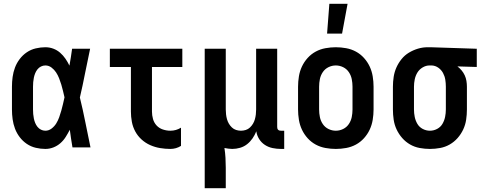

<svg xmlns="http://www.w3.org/2000/svg" viewBox="-20 -777 2540 1012"><path d="M219 8Q194 8 168.5 2Q143 -4 121.5 -18.5Q100 -33 84 -54Q68 -75 59 -99Q50 -123 46.5 -148.5Q43 -174 43 -200V-320Q43 -346 46.5 -371.5Q50 -397 59 -421Q68 -445 84 -466Q100 -487 121.5 -501.5Q143 -516 168.5 -522Q194 -528 219 -528Q241 -528 261 -520.5Q281 -513 297 -499Q313 -485 325 -467.5Q337 -450 346 -431Q350 -453 353.5 -475.5Q357 -498 360 -520H455Q441 -456 428.5 -391.5Q416 -327 401 -263Q417 -198 430 -132Q443 -66 457 0H362Q358 -23 354.5 -46.5Q351 -70 348 -93Q338 -74 326.5 -55.5Q315 -37 298.5 -22.5Q282 -8 261.5 0Q241 8 219 8ZM219 -88Q237 -88 252 -99.5Q267 -111 276.5 -126.5Q286 -142 292 -159Q298 -176 303 -193.5Q308 -211 312 -228.5Q316 -246 320 -264Q316 -281 312 -298Q308 -315 303 -331.5Q298 -348 291.5 -364.5Q285 -381 275.5 -395.5Q266 -410 251.5 -421Q237 -432 219 -432Q207 -432 196 -426.5Q185 -421 177.5 -411.5Q170 -402 165.5 -391Q161 -380 158.5 -368Q156 -356 155 -344Q154 -332 154 -320V-200Q154 -188 155 -176Q156 -164 158.5 -152Q161 -140 165.5 -129Q170 -118 177.5 -108.5Q185 -99 196 -93.5Q207 -88 219 -88Z M878 8Q851 8 824 3.5Q797 -1 772 -12Q747 -23 726.5 -41.5Q706 -60 693 -84Q680 -108 675 -135Q670 -162 670 -189V-424H559V-520H941V-424H781V-189Q781 -169 786.5 -149.5Q792 -130 805.5 -115.5Q819 -101 838.5 -94.5Q858 -88 878 -88Q893 -88 907 -92Q921 -96 934 -104V-8Q921 0 907 4Q893 8 878 8Z M1059 215V-520H1170V-200Q1170 -187 1171.5 -174Q1173 -161 1176.5 -148.5Q1180 -136 1186.5 -125Q1193 -114 1202.5 -105Q1212 -96 1224.5 -92Q1237 -88 1250 -88Q1263 -88 1275.5 -92Q1288 -96 1297.5 -105Q1307 -114 1313.5 -125Q1320 -136 1323.5 -148.5Q1327 -161 1328.5 -174Q1330 -187 1330 -200V-520H1441V-108Q1441 -104 1442 -100Q1443 -96 1446 -93Q1449 -90 1453 -89Q1457 -88 1461 -88H1478V8H1461Q1439 8 1417 3.5Q1395 -1 1376.5 -13Q1358 -25 1346 -44Q1334 -63 1331 -85Q1323 -65 1311 -47.5Q1299 -30 1282.5 -17Q1266 -4 1245.5 2Q1225 8 1204 8Q1194 8 1183.5 6.5Q1173 5 1163 3Q1167 29 1168.5 55Q1170 81 1170 107V215Z M1750 8Q1723 8 1695.5 3Q1668 -2 1644 -15Q1620 -28 1601.5 -48.5Q1583 -69 1571.5 -93.5Q1560 -118 1555.5 -145.5Q1551 -173 1551 -200V-320Q1551 -347 1555.5 -374.5Q1560 -402 1571.5 -426.5Q1583 -451 1601.5 -471.5Q1620 -492 1644 -505Q1668 -518 1695.5 -523Q1723 -528 1750 -528Q1777 -528 1804.5 -523Q1832 -518 1856 -505Q1880 -492 1898.5 -471.5Q1917 -451 1928.5 -426.5Q1940 -402 1944.5 -374.5Q1949 -347 1949 -320V-200Q1949 -173 1944.5 -145.5Q1940 -118 1928.5 -93.5Q1917 -69 1898.5 -48.5Q1880 -28 1856 -15Q1832 -2 1804.5 3Q1777 8 1750 8ZM1750 -88Q1770 -88 1788.5 -97Q1807 -106 1818.5 -123Q1830 -140 1834 -160Q1838 -180 1838 -200V-320Q1838 -340 1834 -360Q1830 -380 1818.5 -397Q1807 -414 1788.5 -423Q1770 -432 1750 -432Q1730 -432 1711.5 -423Q1693 -414 1681.5 -397Q1670 -380 1666 -360Q1662 -340 1662 -320V-200Q1662 -180 1666 -160Q1670 -140 1681.5 -123Q1693 -106 1711.5 -97Q1730 -88 1750 -88ZM1704 -600 1716 -757H1812L1783 -600Z M2246 8Q2219 8 2192 3Q2165 -2 2141.5 -15.5Q2118 -29 2100 -49.5Q2082 -70 2070.5 -94.5Q2059 -119 2055 -146Q2051 -173 2051 -200V-320Q2051 -346 2055 -372Q2059 -398 2069.5 -421.5Q2080 -445 2096.5 -465.5Q2113 -486 2135.5 -499.5Q2158 -513 2183 -520.5Q2208 -528 2234 -528H2250L2493 -520V-424L2391 -427Q2403 -418 2413 -406Q2423 -394 2429.5 -380Q2436 -366 2438.5 -350.5Q2441 -335 2441 -320V-200Q2441 -173 2437 -146Q2433 -119 2421.5 -94.5Q2410 -70 2392 -49.5Q2374 -29 2350.5 -15.5Q2327 -2 2300 3Q2273 8 2246 8ZM2246 -88Q2266 -88 2284 -97.5Q2302 -107 2312 -124Q2322 -141 2326 -160.5Q2330 -180 2330 -200V-320Q2330 -339 2327 -357.5Q2324 -376 2315 -392.5Q2306 -409 2290.5 -420Q2275 -431 2256 -432H2244Q2225 -432 2207.5 -421.5Q2190 -411 2180 -394.5Q2170 -378 2166 -358.5Q2162 -339 2162 -320V-200Q2162 -180 2166 -160.5Q2170 -141 2180 -124Q2190 -107 2208 -97.5Q2226 -88 2246 -88Z"/></svg>

Font: Iosevka Custom
Style: Bold
Weight: 700
Monospace: yes
Designer: Belleve Invis
Foundry: Belleve Invis
Version: Version 30.3.3; ttfautohint (v1.8.3)